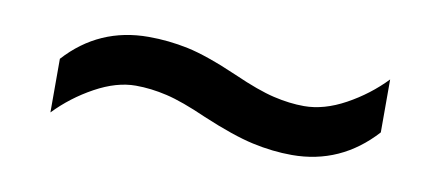

<svg xmlns="http://www.w3.org/2000/svg" viewBox="-30 -490 632 275"><g transform="rotate(10 286.0 -352.5)"><path d="M269 -319Q233 -335 209.5 -340.5Q186 -346 164 -346Q136 -346 105 -329Q74 -312 50 -287V-365Q98 -418 170 -418Q199 -418 227.5 -412Q256 -406 302 -386Q338 -370 361.5 -364.5Q385 -359 406 -359Q435 -359 466 -376Q497 -393 521 -418V-341Q472 -287 401 -287Q373 -287 343.5 -293.5Q314 -300 269 -319Z"/></g></svg>

Font: Noto Sans Mayan Numerals
Style: Regular
Weight: 400
Designer: Monotype Design Team
Foundry: Monotype Imaging Inc.
Version: Version 2.001; ttfautohint (v1.8.4.7-5d5b)